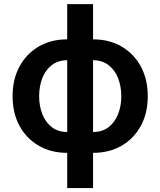

<svg xmlns="http://www.w3.org/2000/svg" viewBox="-20 -748 796 953"><path d="M313.5 185.5V10.7Q233.4 10.7 172.4 -24.7Q111.3 -60.1 76.9 -123.3Q42.5 -186.5 42.5 -270.5Q42.5 -354.5 76.9 -418Q111.3 -481.4 172.4 -517.1Q233.4 -552.7 313.5 -552.7V-727.5H441.9V-552.7Q522.5 -552.7 583.5 -517.1Q644.5 -481.4 679 -418Q713.4 -354.5 713.4 -270.5Q713.4 -186.5 679 -123.3Q644.5 -60.1 583.5 -24.7Q522.5 10.7 441.9 10.7V185.5ZM441.9 -92.8Q487.8 -92.8 519 -116.9Q550.3 -141.1 566.2 -181.4Q582 -221.7 582 -270.5Q582 -319.3 566.2 -359.9Q550.3 -400.4 519 -424.6Q487.8 -448.7 441.9 -449.2ZM313.5 -92.8V-449.2Q267.6 -448.7 236.6 -424.6Q205.6 -400.4 189.9 -359.9Q174.3 -319.3 174.3 -270.5Q174.3 -221.7 190.2 -181.4Q206.1 -141.1 237.1 -116.9Q268.1 -92.8 313.5 -92.8Z"/></svg>

Font: Inter Semi Bold
Style: Regular
Weight: 600
Designer: Rasmus Andersson
Foundry: rsms
Version: Version 4.000;git-e0f93cc